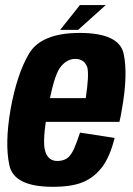

<svg xmlns="http://www.w3.org/2000/svg" viewBox="-20 -733 524 758"><path d="M188.5 4.5 206.5 -97.5Q170 -97.5 158.5 -136Q146 -174 168.5 -299.5Q191 -428 216 -464.5Q242 -500.5 277 -500.5Q313.5 -500.5 325 -466Q332 -435 318.5 -345.5H163L147 -252H451.5Q457 -274.5 461 -300Q486 -439.5 468 -521.5Q449.5 -603 295 -603Q143 -603 94.5 -521Q46.5 -440 21.5 -300Q-1.5 -166 17 -80.5Q35 4.5 188.5 4.5ZM206.5 -97.5 188.5 4.5Q265.5 4.5 310 -15Q353.5 -34 384 -74.5Q414 -114.5 432.5 -188.5L296 -209.5Q284 -173 272 -145Q259 -117.5 244 -107.5Q228 -97.5 206.5 -97.5ZM217.5 -615H288.5L397.5 -713H295.5Z"/></svg>

Font: Anybody Condensed
Style: Bold Italic
Weight: 700
Width: 3
Italic angle: -10°
Version: Version 1.113;gftools[0.9.25]